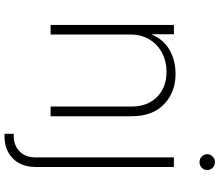

<svg xmlns="http://www.w3.org/2000/svg" viewBox="-81 -687 972 850"><g transform="rotate(90 405.0 -262.0)"><path d="M132.8 -353.5V0H90.3V-545.9H131.8V-445.8Q155.3 -501.5 202.1 -527.3Q249 -553.2 306.2 -553.2Q389.2 -553.2 441.9 -501.7Q494.6 -450.2 494.6 -359.9V0H451.7V-357.9Q451.7 -428.7 409.4 -470.9Q367.2 -513.2 297.9 -513.2Q251 -513.2 213.6 -493.2Q176.3 -473.1 154.5 -437.3Q132.8 -401.4 132.8 -353.5ZM676.8 -545.9H719.2V65.9Q719.2 129.9 681.4 167Q643.6 204.1 584 204.1H572.3V163.1H583.5Q623.5 163.1 650.1 137.5Q676.8 111.8 676.8 65.9ZM697.8 -659.2Q683.6 -659.2 673.1 -669.2Q662.6 -679.2 662.6 -693.4Q662.6 -707.5 673.1 -717.5Q683.6 -727.5 697.8 -727.5Q712.4 -727.5 722.7 -717.5Q732.9 -707.5 732.9 -693.4Q732.9 -679.2 722.7 -669.2Q712.4 -659.2 697.8 -659.2Z"/></g></svg>

Font: Inter Extra Light
Style: Regular
Weight: 200
Designer: Rasmus Andersson
Foundry: rsms
Version: Version 4.000;git-3c8e0fc